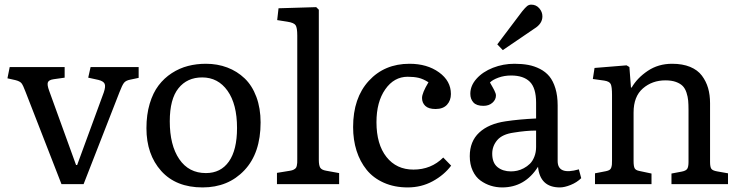

<svg xmlns="http://www.w3.org/2000/svg" viewBox="-20 -797 3202 831"><path d="M246.1 0 90.8 -398.9Q80.1 -427.7 73.2 -436.5Q66.4 -445.3 46.9 -450.2L12.2 -458L22 -506.8H259.8V-460.9L211.9 -454.1Q191.4 -451.2 187.3 -440.7Q183.1 -430.2 192.9 -403.8L309.1 -83H314L429.2 -397Q438 -422.9 432.9 -434.3Q427.7 -445.8 405.8 -451.2L361.8 -460.9L372.1 -506.8H580.1V-460L543 -452.1Q524.9 -448.7 516.8 -438.7Q508.8 -428.7 497.1 -397.9L341.8 0Z M856.9 14.2Q741.7 14.2 677.7 -57.1Q613.8 -128.4 613.8 -242.2Q613.8 -300.8 627.9 -348.1Q642.1 -395.5 666.3 -427.2Q690.4 -459 723.6 -480.5Q756.8 -502 793.7 -511.5Q830.6 -521 871.1 -521Q920.9 -521 963.6 -504.9Q1006.3 -488.8 1038.8 -457.8Q1071.3 -426.8 1089.6 -377.7Q1107.9 -328.6 1107.9 -267.1Q1107.9 -134.3 1037.8 -60.1Q967.8 14.2 856.9 14.2ZM871.1 -47.9Q935.5 -47.9 970.7 -97.9Q1005.9 -147.9 1005.9 -243.2Q1005.9 -346.2 964.8 -404.1Q923.8 -461.9 855 -461.9Q790 -461.9 752.4 -415Q714.8 -368.2 714.8 -272Q714.8 -168.5 755.9 -108.2Q796.9 -47.9 871.1 -47.9Z M1178.7 0V-48.8L1235.8 -58.1Q1245.1 -59.6 1251 -62.7Q1256.8 -65.9 1260 -69.3Q1263.2 -72.8 1264.6 -79.8Q1266.1 -86.9 1266.4 -92.3Q1266.6 -97.7 1266.6 -108.9V-643.1Q1266.6 -676.8 1259.5 -687.7Q1252.4 -698.7 1223.6 -703.1L1179.7 -710L1185.5 -761.2L1348.6 -766.1L1359.9 -754.9V-105Q1359.9 -82 1365.7 -71.8Q1371.6 -61.5 1391.6 -58.1L1447.8 -47.9V0Z M1744.6 14.2Q1687 14.2 1641.4 -6.1Q1595.7 -26.4 1566.9 -62Q1538.1 -97.7 1523.2 -144.5Q1508.3 -191.4 1508.3 -247.1Q1508.3 -373 1576.2 -447Q1644 -521 1752.4 -521Q1828.6 -521 1880.1 -483.9Q1931.6 -446.8 1931.6 -390.1Q1931.6 -362.3 1914.8 -343.8Q1897.9 -325.2 1865.2 -325.2Q1835 -325.2 1820.8 -338.6Q1806.6 -352.1 1806.6 -373Q1806.6 -394.5 1834.5 -440.9Q1811.5 -455.6 1791.3 -460.2Q1771 -464.8 1744.6 -464.8Q1685.5 -464.8 1647.5 -410.4Q1609.4 -356 1609.4 -268.1Q1609.4 -172.4 1652.6 -117.7Q1695.8 -63 1769.5 -63Q1846.2 -63 1898.4 -115.2L1932.6 -80.1Q1902.3 -39.6 1853 -12.7Q1803.7 14.2 1744.6 14.2Z M2156.2 -580.1 2132.3 -605 2240.2 -748Q2253.4 -764.2 2261.2 -770.5Q2269 -776.9 2279.3 -776.9Q2300.3 -776.9 2314 -761.2Q2327.6 -745.6 2327.6 -726.1Q2327.6 -694.3 2292.5 -672.9ZM2153.3 14.2Q2127.9 14.2 2104.2 6.8Q2080.6 -0.5 2059.6 -15.6Q2038.6 -30.8 2025.9 -58.1Q2013.2 -85.4 2013.2 -121.1Q2013.2 -185.1 2054 -223.1Q2094.7 -261.2 2168.5 -272Q2227.5 -280.8 2300.3 -284.2V-352.1Q2300.3 -416.5 2272.9 -443.4Q2245.6 -470.2 2192.4 -470.2Q2162.1 -470.2 2137 -460.9Q2111.8 -451.7 2100.6 -439.9Q2101.6 -438 2106.7 -429.2Q2111.8 -420.4 2114 -416.3Q2116.2 -412.1 2119.9 -405Q2123.5 -397.9 2125 -392.8Q2126.5 -387.7 2126.5 -383.8Q2126.5 -365.7 2111.3 -352.3Q2096.2 -338.9 2072.3 -338.9Q2042.5 -338.9 2029.1 -353.5Q2015.6 -368.2 2015.6 -391.1Q2015.6 -426.3 2042.5 -456.3Q2069.3 -486.3 2113.5 -503.7Q2157.7 -521 2206.5 -521Q2239.3 -521 2265.9 -516.1Q2292.5 -511.2 2316.9 -498.8Q2341.3 -486.3 2357.7 -466.6Q2374 -446.8 2383.8 -414.8Q2393.6 -382.8 2393.6 -340.8V-100.1Q2393.6 -37.6 2485.4 -64L2495.6 -25.9Q2476.6 -7.3 2450 3.4Q2423.3 14.2 2403.3 14.2Q2317.4 14.2 2308.6 -75.2Q2252 14.2 2153.3 14.2ZM2191.4 -55.2Q2204.6 -55.2 2218.3 -58.1Q2231.9 -61 2246.8 -68.8Q2261.7 -76.7 2273.4 -88.1Q2285.2 -99.6 2292.7 -118.7Q2300.3 -137.7 2300.3 -161.1V-231.9Q2257.3 -231.9 2203.6 -223.1Q2154.3 -216.3 2132.3 -190.7Q2110.4 -165 2110.4 -131.8Q2110.4 -92.3 2133.3 -73.7Q2156.2 -55.2 2191.4 -55.2Z M2555.2 0V-46.9L2603 -56.2Q2612.3 -58.1 2617.9 -61.5Q2623.5 -64.9 2625.7 -72Q2627.9 -79.1 2628.4 -85Q2628.9 -90.8 2628.9 -104V-386.2Q2628.9 -421.4 2623.3 -433.1Q2617.7 -444.8 2595.2 -448.2L2545.9 -455.1L2553.2 -502.9L2691.9 -514.2L2704.1 -506.8L2710.9 -418H2713.9Q2737.8 -459.5 2783.4 -490.2Q2829.1 -521 2889.2 -521Q2934.1 -521 2966.8 -507.6Q2999.5 -494.1 3017.8 -469.7Q3036.1 -445.3 3044.7 -415.8Q3053.2 -386.2 3053.2 -350.1V-96.2Q3053.2 -74.7 3058.6 -66.7Q3064 -58.6 3084 -55.2L3130.9 -46.9V0H2886.2V-45.9L2930.2 -54.2Q2948.7 -57.6 2954.3 -66.2Q2960 -74.7 2960 -96.2V-320.8Q2960 -345.2 2958.5 -361.8Q2957 -378.4 2951.2 -396.2Q2945.3 -414.1 2934.8 -424.8Q2924.3 -435.5 2905.5 -442.4Q2886.7 -449.2 2859.9 -449.2Q2802.7 -449.2 2762.5 -414.3Q2722.2 -379.4 2722.2 -310.1V-100.1Q2722.2 -77.6 2726.8 -68.8Q2731.4 -60.1 2747.1 -57.1L2799.8 -45.9V0Z"/></svg>

Font: Literata Book
Style: Regular
Weight: 400
Designer: Latin by Veronika Burian and Jose Scaglione. Greek by Irene Vlachou. Cyrillic by Vera Evstafieva
Foundry: TypeTogether
Version: Version 2.003;PS 002.003;hotconv 1.0.88;makeotf.lib2.5.64775